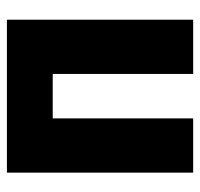

<svg xmlns="http://www.w3.org/2000/svg" viewBox="-32 -562 593 570"><g transform="rotate(-90 265.0 -276.5)"><path d="M38 0V-553H492V0H331V-417H199V0Z"/></g></svg>

Font: Noto Sans Mono Condensed Black
Style: Regular
Weight: 900
Width: 3
Designer: Monotype Design Team
Foundry: Monotype Imaging Inc.
Version: Version 2.014